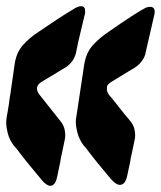

<svg xmlns="http://www.w3.org/2000/svg" viewBox="-29 -655 518 618"><path d="M155 -86Q149 -57 133 -57Q121 -57 106 -75L62 -128Q52 -140 42.5 -152.5Q33 -165 23 -178L15 -187Q1 -206 -4 -226Q-9 -246 -9 -260Q-9 -265 -8.5 -270.5Q-8 -276 -7 -281L-4 -297Q-3 -304 -2 -310Q-1 -316 0 -322L2 -339Q4 -348 6 -364L18 -447Q23 -485 44.5 -509.5Q66 -534 96 -553Q125 -573 154 -592Q183 -611 213 -629Q224 -635 232 -635Q245 -635 245 -620Q245 -617 245 -613.5Q245 -610 243 -605L238 -584Q231 -556 223 -521L216 -487Q210 -458 185 -440L104 -391Q90 -382 90 -370Q90 -360 99 -349L168 -262Q176 -251 178.5 -240Q181 -229 181 -221Q181 -212 180 -208L170 -160Q168 -153 167 -147Q166 -141 165 -134ZM381 -92Q375 -60 357 -60Q344 -60 327 -80L287 -128Q277 -140 267.5 -152.5Q258 -165 248 -178L240 -187Q226 -206 220.5 -227Q215 -248 215 -263Q215 -268 215.5 -272Q216 -276 217 -281L242 -447Q248 -485 269.5 -509Q291 -533 321 -553Q341 -567 359.5 -579.5Q378 -592 395 -603Q405 -609 414 -615Q423 -621 433 -626Q443 -633 454 -633Q469 -633 469 -617Q469 -611 466 -600L440 -487Q438 -473 429 -460.5Q420 -448 409 -440L327 -390Q316 -382 315.5 -376Q315 -370 315 -368Q315 -359 323 -348L331 -339Q345 -322 358 -305Q371 -288 385 -272L393 -262Q401 -251 403.5 -240Q406 -229 406 -221Q406 -212 405 -208L395 -160Q393 -153 392 -147Q391 -141 390 -134Z"/></svg>

Font: Bangerz 2
Style: Regular
Weight: 400
Designer: vernon adams
Foundry: Vernon Adams
Version: Version 2.10;December 28, 2023;FontCreator 13.0.0.2683 64-bi